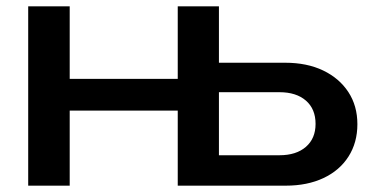

<svg xmlns="http://www.w3.org/2000/svg" viewBox="-20 -586 1170 606"><path d="M541 0V-566H671V-36L626 -96H862Q915 -96 945.5 -122.5Q976 -149 976 -195Q976 -242 945.5 -268.5Q915 -295 862 -295H629V-388H880Q949 -388 1000 -363.5Q1051 -339 1079.5 -295.5Q1108 -252 1108 -194Q1108 -136 1080 -92Q1052 -48 1001 -24Q950 0 882 0ZM69 0V-566H200V0ZM142 -237V-337H596V-237Z"/></svg>

Font: Bounded
Style: Regular
Weight: 400
Designer: Vlad Churkin
Version: Version 1.0